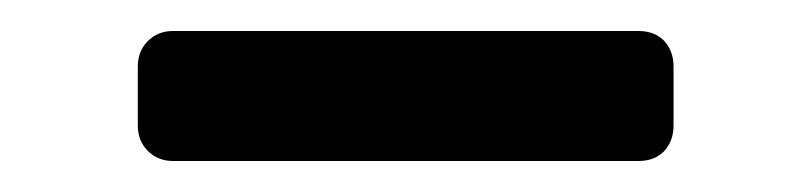

<svg xmlns="http://www.w3.org/2000/svg" viewBox="-20 -362 524 124"><path d="M92 -258Q82 -258 75.5 -264.5Q69 -271 69 -281V-319Q69 -329 75.5 -335.5Q82 -342 92 -342H392Q403 -342 409 -335.5Q415 -329 415 -319V-281Q415 -271 409 -264.5Q403 -258 392 -258Z"/></svg>

Font: Rubik Light
Style: Regular
Weight: 400
Version: Version 2.101